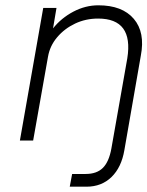

<svg xmlns="http://www.w3.org/2000/svg" viewBox="-20 -530 556 724"><path d="M143 -500H193L180 -423Q211 -462 256.5 -486Q302 -510 351 -510Q441 -510 484.5 -459Q528 -408 511 -320L449 36Q438 101 400.5 137.5Q363 174 306 174H243L252 126H303Q345 126 368 103Q391 80 400 30L460 -310Q484 -460 350 -460Q303 -460 263 -441Q223 -422 195.5 -389.5Q168 -357 161 -316L105 0H55Z"/></svg>

Font: Overused Grotesk Light
Style: Italic
Weight: 300
Italic angle: -10°
Version: Version 0.003